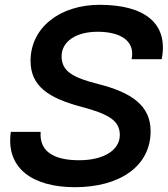

<svg xmlns="http://www.w3.org/2000/svg" viewBox="-20 -764 697 798"><path d="M394 -744C230 -744 107 -650 107 -511C107 -406 182 -356 319 -320C431 -290 478 -263 478 -203C478 -140 411 -98 309 -98C197 -98 143 -139 149 -216H25C3 -63 118 14 291 14C478 14 606 -73 606 -219C606 -325 527 -380 387 -415C286 -441 236 -466 236 -530C236 -591 295 -632 386 -632C479 -632 543 -595 527 -518H652C681 -665 584 -744 394 -744Z"/></svg>

Font: Nacelle SemiBold
Style: Italic
Weight: 600
Italic angle: -12°
Designer: Sora Sagano
Foundry: Sora Sagano
Version: Version 1.000;FEAKit 1.0